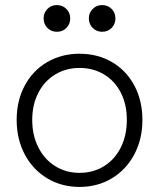

<svg xmlns="http://www.w3.org/2000/svg" viewBox="-20 -737 634 765"><path d="M46.4 -259.3Q46.4 -335.9 78.6 -396Q110.8 -456.1 168 -489.5Q225.1 -522.9 296.9 -522.9Q369.1 -522.9 426.3 -489.5Q483.4 -456.1 515.4 -396Q547.4 -335.9 547.4 -259.3Q547.4 -182.6 515.1 -121.8Q482.9 -61 425.8 -26.6Q368.7 7.8 296.9 7.8Q225.1 7.8 168 -26.6Q110.8 -61 78.6 -121.8Q46.4 -182.6 46.4 -259.3ZM485.4 -259.3Q485.4 -320.8 461.4 -367.7Q437.5 -414.6 394.5 -440.4Q351.6 -466.3 296.9 -466.3Q243.2 -466.3 200.2 -440.4Q157.2 -414.6 132.8 -367.4Q108.4 -320.3 108.4 -259.3Q108.4 -197.8 132.8 -149.7Q157.2 -101.6 200 -75Q242.7 -48.3 296.9 -48.3Q351.6 -48.3 394.5 -75Q437.5 -101.6 461.4 -149.7Q485.4 -197.8 485.4 -259.3ZM334 -663.6Q334 -686 349.4 -701.4Q364.7 -716.8 387.2 -716.8Q409.7 -716.8 424.8 -701.4Q439.9 -686 439.9 -663.6Q439.9 -641.1 424.8 -625.7Q409.7 -610.4 387.2 -610.4Q364.7 -610.4 349.4 -625.7Q334 -641.1 334 -663.6ZM153.8 -663.6Q153.8 -686 168.9 -701.4Q184.1 -716.8 206.5 -716.8Q229 -716.8 244.4 -701.4Q259.8 -686 259.8 -663.6Q259.8 -641.1 244.6 -625.7Q229.5 -610.4 206.5 -610.4Q184.1 -610.4 168.9 -625.7Q153.8 -641.1 153.8 -663.6Z"/></svg>

Font: Reddit Sans Light
Style: Regular
Weight: 300
Designer: Stephen Hutchings
Foundry: Reddit
Version: Version 1.013